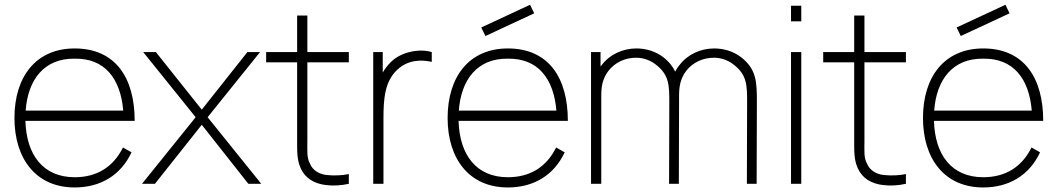

<svg xmlns="http://www.w3.org/2000/svg" viewBox="-20 -785 4517 820"><path d="M299 -28.1C164.6 -28.1 92.7 -122.9 88.5 -268.8H555.2C555.2 -453.1 472.9 -578.1 299 -578.1C134.4 -578.1 41.7 -458.3 41.7 -281.2C41.7 -107.3 133.3 15.6 299 15.6C409.4 15.6 495.8 -36.5 541.7 -134.4L505.2 -155.2C463.5 -70.8 392.7 -28.1 299 -28.1ZM299 -534.4C427.1 -536.5 494.8 -450 506.3 -312.5H89.6C99 -444.8 168.8 -536.5 299 -534.4Z M1090.6 -562.5H1036.5L841.7 -316.7L645.8 -562.5H591.7L815.6 -284.4L586.5 0H641.7L841.7 -252.1L1040.6 0H1095.8L866.7 -284.4Z M1292.7 -518.8H1469.8V-562.5H1292.7V-718.8H1249V-562.5H1116.7V-518.8H1249V-186.5C1249 -137.5 1247.9 -102.1 1264.6 -65.6C1284.4 -22.9 1321.9 -1 1370.8 5.2C1404.2 9.4 1436.5 7.3 1469.8 0V-41.7C1441.7 -35.4 1407.3 -34.4 1376 -37.5C1343.8 -40.6 1315.6 -57.3 1304.2 -85.4C1289.6 -111.5 1292.7 -137.5 1292.7 -186.5Z M1650 -520.8C1635.4 -506.3 1624 -491.7 1614.6 -475V-562.5H1574V0H1617.7V-277.1C1617.7 -362.5 1622.9 -437.5 1677.1 -487.5C1721.9 -529.2 1777.1 -531.2 1824 -520.8V-562.5C1775 -578.1 1695.8 -565.6 1650 -520.8Z M2261.5 -728.1 2243.8 -764.6 2035.4 -667.7 2053.1 -631.2ZM2149 -28.1C2014.6 -28.1 1942.7 -122.9 1938.5 -268.8H2405.2C2405.2 -453.1 2322.9 -578.1 2149 -578.1C1984.4 -578.1 1891.7 -458.3 1891.7 -281.2C1891.7 -107.3 1983.3 15.6 2149 15.6C2259.4 15.6 2345.8 -36.5 2391.7 -134.4L2355.2 -155.2C2313.5 -70.8 2242.7 -28.1 2149 -28.1ZM2149 -534.4C2277.1 -536.5 2344.8 -450 2356.3 -312.5H1939.6C1949 -444.8 2018.8 -536.5 2149 -534.4Z M3143.8 -541.7C3110.4 -566.7 3069.8 -578.1 3030.2 -578.1C2972.9 -578.1 2916.7 -553.1 2882.3 -507.3C2875 -499 2868.8 -488.5 2863.5 -479.2C2853.1 -501 2837.5 -521.9 2811.5 -541.7C2778.1 -566.7 2737.5 -578.1 2697.9 -578.1C2640.6 -578.1 2584.4 -553.1 2550 -507.3L2544.8 -501V-562.5H2504.2V0H2547.9V-374C2547.9 -413.5 2552.1 -447.9 2579.2 -483.3C2607.3 -518.8 2650 -538.5 2696.9 -538.5C2728.1 -538.5 2759.4 -527.1 2783.3 -507.3C2837.5 -464.6 2838.5 -420.8 2838.5 -347.9L2837.5 0H2879.2L2880.2 -347.9V-374C2880.2 -413.5 2884.4 -447.9 2911.5 -483.3C2939.6 -518.8 2982.3 -538.5 3029.2 -538.5C3060.4 -538.5 3091.7 -527.1 3115.6 -507.3C3169.8 -464.6 3170.8 -420.8 3170.8 -347.9L3169.8 0H3211.5L3212.5 -347.9C3212.5 -434.4 3211.5 -489.6 3143.8 -541.7Z M3358.3 -760.4V-693.8H3402.1V-760.4ZM3358.3 -562.5H3402.1V0H3358.3Z M3671.9 -518.8H3849V-562.5H3671.9V-718.8H3628.1V-562.5H3495.8V-518.8H3628.1V-186.5C3628.1 -137.5 3627.1 -102.1 3643.8 -65.6C3663.5 -22.9 3701 -1 3750 5.2C3783.3 9.4 3815.6 7.3 3849 0V-41.7C3820.8 -35.4 3786.5 -34.4 3755.2 -37.5C3722.9 -40.6 3694.8 -57.3 3683.3 -85.4C3668.8 -111.5 3671.9 -137.5 3671.9 -186.5Z M4291.7 -728.1 4274 -764.6 4065.6 -667.7 4083.3 -631.2ZM4179.2 -28.1C4044.8 -28.1 3972.9 -122.9 3968.8 -268.8H4435.4C4435.4 -453.1 4353.1 -578.1 4179.2 -578.1C4014.6 -578.1 3921.9 -458.3 3921.9 -281.2C3921.9 -107.3 4013.5 15.6 4179.2 15.6C4289.6 15.6 4376 -36.5 4421.9 -134.4L4385.4 -155.2C4343.8 -70.8 4272.9 -28.1 4179.2 -28.1ZM4179.2 -534.4C4307.3 -536.5 4375 -450 4386.5 -312.5H3969.8C3979.2 -444.8 4049 -536.5 4179.2 -534.4Z"/></svg>

Font: Manrope3 Thin
Style: Regular
Weight: 100
Width: 4
Designer: Mikhail Sharanda
Foundry: Mikhail Sharanda
Version: Version 3.000;PS 003.000;hotconv 1.0.88;makeotf.lib2.5.64775